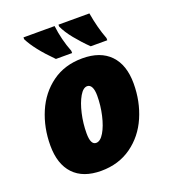

<svg xmlns="http://www.w3.org/2000/svg" viewBox="-141 -868 865 980"><g transform="rotate(-20 291.5 -378.0)"><path d="M40 -200Q40 -297 75.5 -380Q111 -463 180 -513Q249 -563 345 -563Q443 -563 495.5 -508.5Q548 -454 548 -353Q548 -256 512 -173Q476 -90 406 -40Q336 10 241 10Q143 10 91.5 -44.5Q40 -99 40 -200ZM352 -358Q352 -389 343.5 -405Q335 -421 320 -421Q298 -421 278.5 -387.5Q259 -354 247 -301.5Q235 -249 235 -195Q235 -133 265 -133Q288 -133 308 -166.5Q328 -200 340 -252.5Q352 -305 352 -358ZM100 -756V-766H269Q278 -690 306 -618V-606H218Q131 -693 100 -756ZM290 -756V-766H458Q472 -683 497 -618V-606H407Q370 -642 337.5 -682Q305 -722 290 -756Z"/></g></svg>

Font: Noto Sans Display Black
Style: Italic
Weight: 900
Italic angle: -12°
Designer: Monotype Design team
Foundry: Monotype Imaging Inc.
Version: Version 1.000